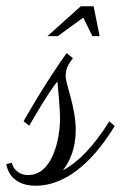

<svg xmlns="http://www.w3.org/2000/svg" viewBox="-75 -568 385 611"><path d="M157 -383 137 -399C68 -303 1 -184 0 -182L18 -168C19 -170 83 -281 108 -309V-308C108 -298 116 -232 116 -190C116 -128 93 -11 15 -11C-24 -11 -37 -42 -37 -50L-55 -46C-47 0 -11 23 38 23C148 23 234 -75 290 -167L273 -182C224 -104 176 -53 125 -26C149 -56 166 -99 166 -153C166 -229 134 -299 134 -326C134 -358 150 -371 157 -383ZM242 -453 223 -548H182L76 -453H109L190 -512L219 -453Z"/></svg>

Font: Parisienne
Style: Regular
Weight: 400
Designer: Astigmatic (AOETI)
Foundry: Astigmatic (AOETI)
Version: Version 1.000